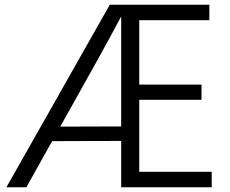

<svg xmlns="http://www.w3.org/2000/svg" viewBox="-20 -788 968 808"><path d="M7 0 442 -768H543L490 -728H495Q469 -679 443 -631.5Q417 -584 390 -535L91 0ZM174 -194 190 -255 522 -256V-195ZM549 -65H871V0H490V-768H861V-703H549L566 -721V-417L549 -432H828V-368H549L566 -385V-47Z"/></svg>

Font: Yaldevi
Style: Regular
Weight: 400
Designer: Sol Matas, Rajitha Manaperi, Kosala Senevirathne
Foundry: Mooniak
Version: Version 1.100